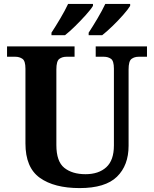

<svg xmlns="http://www.w3.org/2000/svg" viewBox="-20 -951 787 981"><path d="M387 10Q257 10 183.5 -42.5Q110 -95 110 -218V-600Q110 -640 94.5 -650.5Q79 -661 59 -661H16V-714H361V-661H319Q298 -661 283 -650Q268 -639 268 -596V-210Q268 -126 308.5 -93.5Q349 -61 417 -61Q484 -61 523 -96.5Q562 -132 562 -208V-600Q562 -640 547 -650.5Q532 -661 511 -661H469V-714H731V-661H688Q667 -661 652 -650Q637 -639 637 -596V-206Q637 -106 577.5 -48Q518 10 387 10ZM433 -784Q454 -816 478 -856.5Q502 -897 518 -931H645V-921Q635 -904 609.5 -875Q584 -846 554.5 -817.5Q525 -789 502 -771H433ZM243 -784Q264 -816 288 -856.5Q312 -897 328 -931H455V-921Q445 -904 419 -875Q393 -846 364 -817.5Q335 -789 312 -771H243Z"/></svg>

Font: Noto Serif Tibetan
Style: Bold
Weight: 700
Designer: Monotype Design Team
Foundry: Monotype Imaging Inc.
Version: Version 2.103; ttfautohint (v1.8.4.7-5d5b)